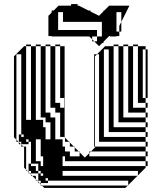

<svg xmlns="http://www.w3.org/2000/svg" viewBox="-20 -928 786 948"><path d="M469 -612V-636H449V-612ZM469 -348V-372H449V-348ZM709 -348H699V-372H613V-700H589V-708H613V-700H637V-396H699V-372H709ZM469 -324V-348H449V-324ZM469 -300V-324H449V-300ZM709 -300H699V-324H565V-700H541V-708H565V-700H589V-348H699V-324H709ZM205 -300V-240H229V-324H193V-300ZM73 -264H85V-252H73ZM301 -156H289V-132H301ZM709 -156H699V-180H429L449 -200V-204H445V-660H459L449 -650V-636H469V-660H459L499 -700H541V-300H699V-276H709V-252H699V-276H517V-684H493V-252H699V-228H709V-204H699V-228H449V-204H699V-180H709ZM373 -156V-176L369 -180H349V-200L345 -204H325V-224L321 -228H289V-204H301V-180H325V-156ZM181 -156V-240H157V-132H181V-108H193V-156ZM121 -120H133V-108H121ZM169 -72H181V-60H169ZM709 -636V-660H699V-636ZM469 -588V-612H449V-588ZM709 -612H699V-636H709ZM469 -564V-588H449V-564ZM709 -588H699V-612H709ZM709 -564H699V-588H709ZM469 -540V-564H449V-540ZM469 -516V-540H449V-516ZM709 -540H699V-564H709ZM709 -516H699V-540H709ZM469 -492V-516H449V-492ZM709 -492H699V-516H709ZM469 -468V-492H449V-468ZM469 -444V-468H449V-444ZM709 -468H699V-492H709ZM469 -420V-444H449V-420ZM709 -444H699V-468H709ZM301 -420H299V-444H277V-700H253V-708H277V-700H299V-444H301ZM469 -396V-420H449V-396ZM709 -396H699V-420H661V-700H637V-708H661V-700H699V-684H709V-660H699V-684H685V-444H699V-420H709ZM301 -396H299V-420H301ZM469 -372V-396H449V-372ZM469 -276V-300H449V-276ZM469 -252V-276H449V-252ZM469 -252H449V-228H469ZM217 -24H181V-36H169V-60H193V-72H181V-84H169V-120H133V-228H121V-240H109V-228H121V-216H85V-228H73V-252H97V-264H85V-660H61V-238L71 -228H73V-226L83 -216H85V-214L95 -204H109V-90L115 -84H121V-78L127 -72H133V-66L139 -60H157V-42L163 -36H169V-30L175 -24H181V-18L187 -12H611L599 0H199L187 -12H181V-18L175 -24H169V-30L163 -36H157V-42L139 -60H133V-66L127 -72H121V-78L115 -84H109V-90L99 -100V-200L95 -204H85V-214L83 -216H73V-226L71 -228H61V-238L49 -250V-650L99 -700H109V-336H133V-700H109V-708H133V-700H157V-336H193V-324H205V-348H181V-700H157V-708H181V-700H205V-372H229V-348H253V-240H289V-228H301V-248L299 -250V-252H277V-372H253V-396H229V-700H205V-708H229V-700H253V-420H277V-396H299V-252H301V-248L321 -228H325V-224L345 -204H349V-200L369 -180H373V-176L399 -150L421 -172V-180H429L421 -172V-156H699V-132H709V-108H699V-132H289V-108H699V-100L661 -62V-60H659L661 -62V-84H289V-60H659L613 -14V-12H611L613 -14V-36H217V-48H205V-36H217ZM133 -84H121V-108H157V-84H169V-72H133ZM579 -820V-868H555V-820ZM291 -868H267V-820H291ZM483 -772V-820H267V-780H459V-772ZM483 -772H459V-748H435V-734L445 -724H459V-748H483ZM491 -716H485L469 -700L445 -724H435V-734L421 -748H235V-750H219V-850L235 -866V-876H245L269 -900H331V-908H363V-900H369L417 -876H427V-871L469 -850L491 -872V-876H495L519 -900H619L579 -820V-772H569V-800L579 -820H555V-772H569V-750H555V-748H523V-750H519L491 -722Z"/></svg>

Font: Rubik Broken Fax
Style: Regular
Weight: 400
Designer: Hubert and Fischer, NaN
Foundry: Hubert and Fischer, NaN
Version: Version 2.201